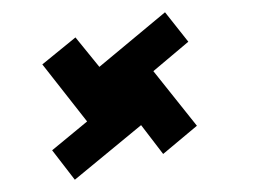

<svg xmlns="http://www.w3.org/2000/svg" viewBox="-20 -409 428 313"><path d="M102 -116 65 -164 122 -211 49 -304 103 -348 142 -300 249 -389 287 -341 230 -293 301 -204 246 -158 210 -205Z"/></svg>

Font: Saira UltraCondensed Light
Style: Italic
Weight: 300
Width: 1
Italic angle: -12°
Designer: Hector Gatti with collaboration of the Omnibus-Type team
Foundry: Omnibus-Type
Version: Version 1.101